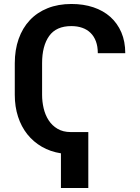

<svg xmlns="http://www.w3.org/2000/svg" viewBox="-20 -757 697 956"><path d="M335.9 -737.2Q395.6 -737.2 445 -720.7Q494.3 -704.2 529.5 -672.8Q564.6 -641.3 584.2 -595.9Q603.7 -550.4 603.7 -492.2H467Q467 -525.9 457.6 -551.1Q448.2 -576.3 430.9 -593.2Q413.7 -610.1 389.4 -618.6Q365.1 -627.1 335.2 -627.1Q259.9 -627.1 224.8 -577.8Q189.6 -528.4 189.6 -442.5V-284.8Q189.6 -250.7 197.4 -217.5Q205.3 -184.3 222.3 -158Q239.3 -131.7 266.7 -115.6Q294 -99.4 332.7 -99.4H419.7V179H283.4V6.4Q230.8 -1.8 188.4 -26.3Q146 -50.8 115.9 -88.6Q85.9 -126.4 69.8 -176.1Q53.6 -225.9 53.6 -284.8V-441.8Q53.6 -508.5 72.8 -563Q92 -617.5 128.2 -656.2Q164.4 -695 217 -716.1Q269.5 -737.2 335.9 -737.2Z"/></svg>

Font: Inter P Semi Bold
Style: Regular
Weight: 600
Designer: Rasmus Andersson
Foundry: rsms
Version: Version 3.018;git-588b23468